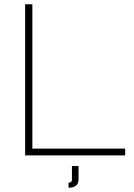

<svg xmlns="http://www.w3.org/2000/svg" viewBox="-20 -730 631 902"><path d="M302 152V128Q318 128 318 114V50H349V112Q349 152 302 152ZM568 0H98V-710H132V-32H568Z"/></svg>

Font: Raleway
Style: ExtraLight
Weight: 200
Designer: Matt McInerney, Pablo Impallari, Rodrigo Fuenzalida
Foundry: Matt McInerney, Pablo Impallari, Rodrigo Fuenzalida
Version: Version 2.001